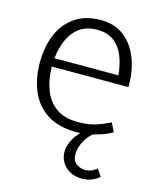

<svg xmlns="http://www.w3.org/2000/svg" viewBox="-107 -573 701 856"><g transform="rotate(15 243.0 -145.5)"><path d="M448 -241V-247Q448 -319 425 -376Q402 -433 359 -465.5Q316 -498 253 -498Q182 -498 134 -465Q86 -432 62 -375Q38 -318 38 -245Q38 -170 63.5 -111.5Q89 -53 141.5 -20Q194 13 275 13Q303 13 332 7.5Q361 2 388.5 -7.5Q416 -17 437 -29L417 -70Q386 -54 351.5 -43Q317 -32 269 -32Q207 -32 168.5 -60Q130 -88 112.5 -135.5Q95 -183 94 -241ZM96 -280Q101 -328 118.5 -367Q136 -406 168 -429Q200 -452 248 -452Q296 -452 326 -429Q356 -406 371.5 -367Q387 -328 391 -280ZM311 -4Q293 11 278 30.5Q263 50 255 71Q247 92 247 111Q247 139 261 161Q275 183 298.5 195Q322 207 352 207Q377 207 398 198.5Q419 190 432 177L410 145Q398 155 384.5 160.5Q371 166 355 166Q336 166 316.5 153Q297 140 297 110Q297 89 304 69.5Q311 50 323.5 32Q336 14 354 0Z"/></g></svg>

Font: Catamaran ExtraLight
Style: Regular
Weight: 250
Designer: Pria Ravichandran
Version: Version 2.000